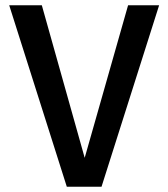

<svg xmlns="http://www.w3.org/2000/svg" viewBox="-20 -710 640 730"><path d="M467 -690H585L366 0H234L15 -690H139L302 -110Z"/></svg>

Font: Fira Mono Medium
Style: Regular
Weight: 500
Designer: Carrois Corporate & Edenspiekermann AG
Foundry: Carrois Corporate GbR & Edenspiekermann AG
Version: Version 3.206